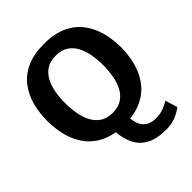

<svg xmlns="http://www.w3.org/2000/svg" viewBox="-243 -811 1154 1154"><g transform="rotate(-45 333.5 -234.5)"><path d="M382.7 2Q385.7 42 399.8 67.3Q414 92.7 437.7 104.5Q461.3 116.3 491 116.3Q530 116.3 558.2 105.7Q586.3 95 608.3 81L632 159Q604 181 568.5 194.5Q533 208 491 208Q407.3 208 359.3 180.5Q311.3 153 289.5 106.5Q267.7 60 263.7 2ZM20 -334.7Q20 -402.7 36.3 -464.2Q52.7 -525.7 89.5 -573.7Q126.3 -621.7 186.5 -649.2Q246.7 -676.7 333.7 -676.7Q420.7 -676.7 480.5 -649.2Q540.3 -621.7 577.2 -573.7Q614 -525.7 630.7 -464.2Q647.3 -402.7 647.3 -334.7Q647.3 -267.7 630.7 -205.7Q614 -143.7 577.2 -95.2Q540.3 -46.7 480.5 -18.7Q420.7 9.3 333.7 9.3Q246.7 9.3 186.5 -18.7Q126.3 -46.7 89.5 -95.2Q52.7 -143.7 36.3 -205.7Q20 -267.7 20 -334.7ZM172 -334.7Q172 -290.3 179.3 -246.8Q186.7 -203.3 204.8 -168Q223 -132.7 254.3 -111.7Q285.7 -90.7 333.7 -90.7Q381.7 -90.7 413 -111.7Q444.3 -132.7 462.5 -168Q480.7 -203.3 488 -246.8Q495.3 -290.3 495.3 -334.7Q495.3 -379.7 488 -422.7Q480.7 -465.7 462.5 -500.7Q444.3 -535.7 413 -556.2Q381.7 -576.7 333.7 -576.7Q285.7 -576.7 254.3 -556.2Q223 -535.7 204.8 -500.7Q186.7 -465.7 179.3 -422.7Q172 -379.7 172 -334.7Z"/></g></svg>

Font: Epunda Slab Light
Style: Regular
Weight: 300
Designer: Simon Atzbach
Foundry: typofactur
Version: Version 1.102